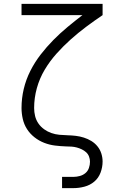

<svg xmlns="http://www.w3.org/2000/svg" viewBox="-20 -755 640 990"><path d="M300 215V157H359Q375 157 391.5 152.5Q408 148 420.5 137.5Q433 127 438.5 111Q444 95 444 79Q444 65 439 52Q434 39 424 30Q414 21 401.5 15Q389 9 376 5.5Q363 2 349 1Q335 0 322 0H321Q292 -1 263.5 -4.5Q235 -8 208 -18.5Q181 -29 158 -47Q135 -65 119.5 -89Q104 -113 97.5 -141.5Q91 -170 91 -198Q91 -248 102.5 -296.5Q114 -345 136.5 -389.5Q159 -434 189.5 -473.5Q220 -513 255 -548.5Q290 -584 328 -615.5Q366 -647 405 -677H91V-735H509V-677Q466 -648 424.5 -617Q383 -586 344.5 -551.5Q306 -517 271.5 -478.5Q237 -440 210.5 -395.5Q184 -351 170 -300.5Q156 -250 156 -198Q156 -177 161 -156.5Q166 -136 178 -118.5Q190 -101 207.5 -88.5Q225 -76 245 -69Q265 -62 286.5 -60Q308 -58 329 -57.5Q350 -57 371 -54.5Q392 -52 412.5 -45.5Q433 -39 451 -28Q469 -17 482.5 -0.5Q496 16 502.5 36.5Q509 57 509 78Q509 107 498.5 135Q488 163 466 181.5Q444 200 415.5 207.5Q387 215 359 215Z"/></svg>

Font: Iosevka SS04 Light Extended
Style: Regular
Weight: 300
Width: 7
Monospace: yes
Designer: Belleve Invis
Foundry: Belleve Invis
Version: Version 19.0.0; ttfautohint (v1.8.4)